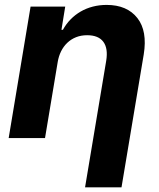

<svg xmlns="http://www.w3.org/2000/svg" viewBox="-20 -573 662 797"><path d="M106.9 -545.5H250.7L235.1 -449.2H241.1Q254.3 -473.4 272.9 -492.4Q291.5 -511.4 314.6 -524.9Q337.7 -538.4 365.1 -545.5Q392.4 -552.6 422.6 -552.6Q507.5 -552.6 550.4 -497.9Q592.3 -444.2 576.7 -347.3L484.4 204.5H333.1L420.8 -320.3Q429.3 -371.8 409.1 -399.3Q388.8 -426.8 341.6 -426.8Q316.4 -426.8 295.6 -418.5Q274.9 -410.2 259.2 -395.2Q243.6 -380.3 233.5 -359.9Q223.4 -339.5 219.5 -315.3L166.9 0H16Z"/></svg>

Font: Inter P
Style: Bold Italic
Weight: 700
Italic angle: 9.39999°
Designer: Rasmus Andersson
Foundry: rsms
Version: Version 3.018;git-588b23468